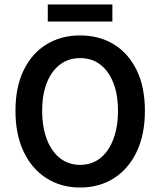

<svg xmlns="http://www.w3.org/2000/svg" viewBox="-20 -824 714 856"><path d="M337 12Q252 12 187 -29.5Q122 -71 85.5 -147.5Q49 -224 49 -330Q49 -436 85.5 -511Q122 -586 187 -626Q252 -666 337 -666Q423 -666 488 -626Q553 -586 589.5 -511Q626 -436 626 -330Q626 -224 589.5 -147.5Q553 -71 488 -29.5Q423 12 337 12ZM337 -89Q389 -89 426.5 -118.5Q464 -148 485 -202.5Q506 -257 506 -330Q506 -403 485 -455.5Q464 -508 426.5 -536.5Q389 -565 337 -565Q286 -565 248 -536.5Q210 -508 189 -455.5Q168 -403 168 -330Q168 -257 189 -202.5Q210 -148 248 -118.5Q286 -89 337 -89ZM193 -728V-804H481V-728Z"/></svg>

Font: Source Sans 3 SemiBold
Style: Regular
Weight: 600
Designer: Paul D. Hunt
Foundry: Adobe
Version: Version 3.046;hotconv 1.0.118;makeotfexe 2.5.65603